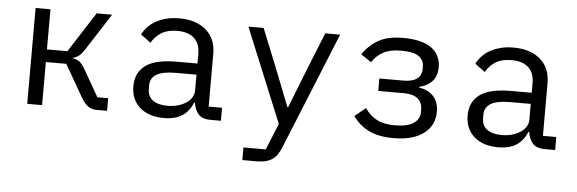

<svg xmlns="http://www.w3.org/2000/svg" viewBox="-48 -679 3095 1030"><g transform="rotate(5 1500.0 -164.0)"><path d="M107 -516H187V-300H297L436 -516H519L393 -320Q376 -294 363 -283.5Q350 -273 332 -268V-264Q352 -261 366 -250.5Q380 -240 395 -214L479 -68H537V0H479Q453 0 434 -14Q415 -28 396 -60L297 -232H187V0H107Z M1095 0Q1048 0 1028 -24Q1008 -48 1003 -84H998Q981 -39 943.5 -13.5Q906 12 843 12Q762 12 714 -30Q666 -72 666 -145Q666 -217 718.5 -256Q771 -295 888 -295H998V-346Q998 -403 966 -431.5Q934 -460 875 -460Q823 -460 790 -439.5Q757 -419 737 -384L683 -424Q693 -444 710 -463Q727 -482 752 -496.5Q777 -511 809 -519.5Q841 -528 880 -528Q971 -528 1024.5 -482Q1078 -436 1078 -354V-70H1150V0ZM857 -55Q888 -55 913.5 -62.5Q939 -70 958 -82.5Q977 -95 987.5 -112.5Q998 -130 998 -150V-235H888Q816 -235 783 -215Q750 -195 750 -157V-136Q750 -96 778.5 -75.5Q807 -55 857 -55Z M1667 -516H1747L1491 113Q1482 135 1471 151.5Q1460 168 1445 178.5Q1430 189 1409 194.5Q1388 200 1359 200H1283V132H1403L1461 -10L1253 -516H1335L1422 -300L1499 -104H1503L1580 -300Z M2079 12Q1999 12 1946.5 -14Q1894 -40 1861 -88L1920 -136Q1944 -98 1983 -77.5Q2022 -57 2079 -57Q2151 -57 2183 -80Q2215 -103 2215 -139V-153Q2215 -192 2189.5 -212.5Q2164 -233 2116 -233H1977V-300H2106Q2204 -300 2204 -373V-385Q2204 -418 2176.5 -438.5Q2149 -459 2081 -459Q2021 -459 1984.5 -439Q1948 -419 1925 -383L1869 -421Q1904 -472 1954 -500Q2004 -528 2085 -528Q2188 -528 2238.5 -491Q2289 -454 2289 -389Q2289 -341 2264 -313Q2239 -285 2194 -274V-270Q2246 -262 2273 -230.5Q2300 -199 2300 -150Q2300 -75 2242.5 -31.5Q2185 12 2079 12Z M2895 0Q2848 0 2828 -24Q2808 -48 2803 -84H2798Q2781 -39 2743.5 -13.5Q2706 12 2643 12Q2562 12 2514 -30Q2466 -72 2466 -145Q2466 -217 2518.5 -256Q2571 -295 2688 -295H2798V-346Q2798 -403 2766 -431.5Q2734 -460 2675 -460Q2623 -460 2590 -439.5Q2557 -419 2537 -384L2483 -424Q2493 -444 2510 -463Q2527 -482 2552 -496.5Q2577 -511 2609 -519.5Q2641 -528 2680 -528Q2771 -528 2824.5 -482Q2878 -436 2878 -354V-70H2950V0ZM2657 -55Q2688 -55 2713.5 -62.5Q2739 -70 2758 -82.5Q2777 -95 2787.5 -112.5Q2798 -130 2798 -150V-235H2688Q2616 -235 2583 -215Q2550 -195 2550 -157V-136Q2550 -96 2578.5 -75.5Q2607 -55 2657 -55Z"/></g></svg>

Font: IBM Plex Mono
Style: Regular
Weight: 400
Monospace: yes
Designer: Mike Abbink, Paul van der Laan, Pieter van Rosmalen
Foundry: Bold Monday
Version: Version 2.3